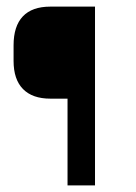

<svg xmlns="http://www.w3.org/2000/svg" viewBox="-20 -560 412 580"><path d="M267 -540V0H184V-262H132Q78 -262 49.5 -291Q21 -320 21 -376V-423Q21 -481 49 -510.5Q77 -540 132 -540Z"/></svg>

Font: Pathway Extreme Condensed
Style: Regular
Weight: 400
Width: 3
Version: Version 1.001;gftools[0.9.26]